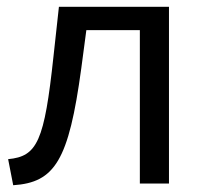

<svg xmlns="http://www.w3.org/2000/svg" viewBox="-20 -542 592 567"><path d="M19 5C142 -3 183 -68 220 -340L235 -453H393V0H479V-522H154L138 -376C111 -124 90 -80 4 -72Z"/></svg>

Font: Raleway Med
Style: Regular
Weight: 500
Designer: Matt McInerney, Pablo Impallari, Rodrigo Fuenzalida
Foundry: Matt McInerney, Pablo Impallari, Rodrigo Fuenzalida
Version: Version 3.00 July 28, 2015